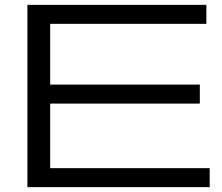

<svg xmlns="http://www.w3.org/2000/svg" viewBox="-20 -770 914 790"><path d="M92.8 -750H829.1V-671.9H186.5V-421.9H802.2V-343.8H186.5V-78.1H842.8V0H92.8Z"/></svg>

Font: Michroma+
Style: Regular
Weight: 400
Designer: beogot
Foundry: beogot
Version: Version